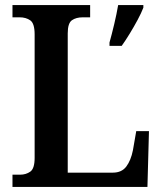

<svg xmlns="http://www.w3.org/2000/svg" viewBox="-20 -734 638 754"><path d="M29 0V-48H59Q82 -48 99 -60Q116 -72 116 -114V-599Q116 -642 99 -654Q82 -666 57 -666H29V-714H334V-666H305Q279 -666 262.5 -654.5Q246 -643 246 -603V-56H423Q458 -56 476 -80Q494 -104 502 -144L515 -219H565L559 0ZM410 -567Q419 -599 428.5 -639Q438 -679 444 -714H543V-704Q535 -683 520.5 -656Q506 -629 489.5 -602Q473 -575 458 -554H410Z"/></svg>

Font: Noto Serif Bengali SemiCondensed SemiBold
Style: Regular
Weight: 600
Width: 4
Designer: Juan Bruce, Universal Thirst, Indian Type Foundry and the Monotype Design Team.
Foundry: Monotype Imaging Inc.
Version: Version 2.003; ttfautohint (v1.8.4.7-5d5b)